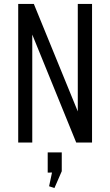

<svg xmlns="http://www.w3.org/2000/svg" viewBox="-20 -720 556 970"><path d="M445 -700V0H365L135 -565H143V0H72V-700H151L382 -135H373V-700ZM292 50V145L255 230L228 221L254 99L288 151L221 152V50Z"/></svg>

Font: Pathway Extreme Condensed Light
Style: Regular
Weight: 300
Width: 3
Version: Version 1.001;gftools[0.9.26]